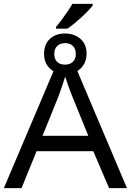

<svg xmlns="http://www.w3.org/2000/svg" viewBox="-20 -978 680 998"><path d="M258 -608Q235 -621 222 -644Q209 -667 209 -698Q209 -748 239.5 -776Q270 -804 318 -804Q365 -804 397.5 -776.5Q430 -749 430 -699Q430 -668 417 -645Q404 -622 382 -609L640 0H547L465 -192H170L92 0H0ZM201 -272H439L355 -479Q350 -491 343.5 -508Q337 -525 331 -543.5Q325 -562 319 -580Q315 -567 310 -552.5Q305 -538 300.5 -524Q296 -510 291.5 -498Q287 -486 284 -477ZM318 -642Q343 -642 358.5 -656.5Q374 -671 374 -698Q374 -725 358.5 -739.5Q343 -754 318 -754Q294 -754 278 -739.5Q262 -725 262 -698Q262 -672 276.5 -657Q291 -642 318 -642ZM271 -838Q285 -854 300.5 -875Q316 -896 331 -918Q346 -940 356 -958H462V-950Q454 -939 439 -923Q424 -907 405 -889.5Q386 -872 366.5 -856Q347 -840 330 -829H271Z"/></svg>

Font: Noto Sans Ambassadori
Style: Regular
Weight: 400
Designer: Monotype Design Team
Foundry: Monotype Imaging Inc.
Version: Version 2.013